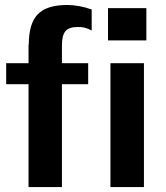

<svg xmlns="http://www.w3.org/2000/svg" viewBox="-20 -755 670 775"><path d="M570.8 -591.8H416V-722.2H570.8ZM561 0H425.8V-500H561ZM95.2 -575.2H96.2Q96.2 -660.2 132.6 -697.5Q168.9 -734.9 251 -734.9Q297.9 -734.9 350.1 -716.8V-631.8Q321.3 -647.5 293.9 -646Q257.3 -646 243.7 -628.7Q230 -611.3 230 -571.8V-500H335.9V-415H230V0H95.2V-415H4.9V-500H95.2Z"/></svg>

Font: Perun
Style: Bold
Weight: 700
Foundry: Copyright (c) Stefan Peev, Context Ltd, 2016
Version: Version 1.0000